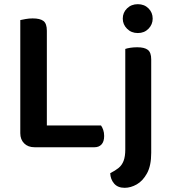

<svg xmlns="http://www.w3.org/2000/svg" viewBox="-20 -703 811 918"><path d="M145 1Q114 1 95.5 -17.5Q77 -36 77 -66V-607Q86 -609 102.5 -612Q119 -615 136 -615Q172 -615 188 -602.5Q204 -590 204 -556V-103H463Q469 -95 473.5 -82Q478 -69 478 -53Q478 -26 465.5 -12.5Q453 1 432 1ZM567 -614Q567 -643 587.5 -663Q608 -683 639 -683Q670 -683 690 -663Q710 -643 710 -614Q710 -586 690 -565.5Q670 -545 639 -545Q608 -545 587.5 -565.5Q567 -586 567 -614ZM507 125Q531 113 547 100Q563 87 571 66Q579 45 579 12V-469Q587 -472 602.5 -474.5Q618 -477 636 -477Q671 -477 687 -464.5Q703 -452 703 -419V28Q703 89 683 125.5Q663 162 634 178.5Q605 195 576 195Q543 195 525.5 174.5Q508 154 507 125Z"/></svg>

Font: Baloo Bhaijaan 2 SemiBold
Style: Regular
Weight: 600
Designer: Sanskriti Dholi, Noopur Datye and Ek Type
Foundry: Ek Type
Version: Version 1.700